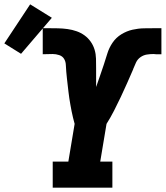

<svg xmlns="http://www.w3.org/2000/svg" viewBox="-125 -865 764 885"><path d="M118 0V-120H190L219 -294Q215 -308 211.5 -323Q208 -338 205 -352.5Q202 -367 199.5 -382Q197 -397 194.5 -412Q192 -427 190.5 -442.5Q189 -458 187 -473Q185 -488 183.5 -503.5Q182 -519 180.5 -534Q179 -549 178.5 -565Q178 -581 170.5 -593.5Q163 -606 148 -611Q133 -616 118 -616Q106 -616 94.5 -615.5Q83 -615 72 -615V-735Q79 -735 85.5 -735Q92 -735 99 -735Q121 -735 143 -734.5Q165 -734 186.5 -731Q208 -728 228 -721Q248 -714 264.5 -702Q281 -690 293 -673Q305 -656 311 -636Q317 -616 317.5 -594.5Q318 -573 318 -551Q318 -529 318 -507.5Q318 -486 318 -464Q327 -490 336 -515.5Q345 -541 353.5 -567Q362 -593 370 -619Q378 -645 394 -668.5Q410 -692 434.5 -707Q459 -722 485.5 -728Q512 -734 538.5 -734.5Q565 -735 591 -735Q598 -735 605 -735Q612 -735 619 -735V-615Q613 -615 607 -615Q601 -615 595 -615H594Q591 -615 588 -615.5Q585 -616 583 -616Q567 -616 551.5 -613.5Q536 -611 522.5 -601.5Q509 -592 502 -577Q495 -562 489 -547V-546Q475 -514 461 -482Q447 -450 432 -418.5Q417 -387 401 -355.5Q385 -324 366 -294L337 -120H393V0ZM-28 -617 -105 -665 14 -845 114 -783Z"/></svg>

Font: Iosevka Slab HvExObl
Style: Regular
Weight: 900
Width: 7
Italic angle: -9°
Monospace: yes
Designer: Belleve Invis
Foundry: Belleve Invis
Version: Version 11.1.1; ttfautohint (v1.8.3)